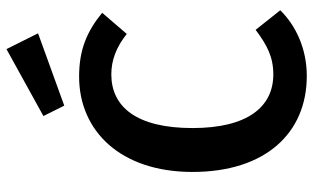

<svg xmlns="http://www.w3.org/2000/svg" viewBox="-212 -764 991 608"><g transform="rotate(-90 284.0 -460.5)"><path d="M220 -819 253 -753 482 -836 432 -936ZM345 -706C173 -706 43 -575 43 -347C43 -116 166 15 347 15C435 15 508 -21 555 -69L493 -147C445 -111 407 -91 352 -91C248 -91 182 -174 182 -347C182 -524 249 -604 352 -604C397 -604 439 -588 480 -555L547 -633C487 -682 429 -706 345 -706Z"/></g></svg>

Font: Fira Sans Medium
Style: Regular
Weight: 500
Designer: Carrois Corporate & Edenspiekermann AG
Foundry: Carrois Corporate GbR & Edenspiekermann AG
Version: Version 4.203